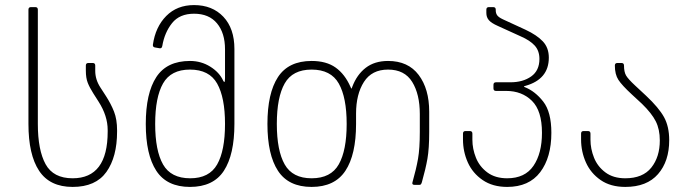

<svg xmlns="http://www.w3.org/2000/svg" viewBox="-20 -728 2705 756"><path d="M92 -240V-690Q92 -700 102 -700H119Q129 -700 129 -690V-240Q129 -137 159.5 -81.5Q190 -26 266 -26Q404 -26 404 -210V-216Q404 -272 368 -328L347 -361Q333 -383 325.5 -402Q318 -421 318 -450V-470Q318 -480 328 -480H345Q355 -480 355 -470V-449Q355 -415 375 -384L397 -350Q417 -319 429 -288.5Q441 -258 441 -215V-210Q441 -110 399 -51Q357 8 266 8Q176 8 134 -55.5Q92 -119 92 -240Z M554 -240Q554 -361 595.5 -424.5Q637 -488 728 -488Q772 -488 808 -465.5Q844 -443 859 -410Q862 -405 863 -405Q866 -405 866 -420V-534Q866 -598 834.5 -636Q803 -674 744 -674Q687 -674 657.5 -637Q628 -600 619 -547Q617 -536 608 -538L591 -541Q581 -542 582 -552Q592 -622 634.5 -665Q677 -708 744 -708Q816 -708 859.5 -662Q903 -616 903 -535V-240Q903 -119 861.5 -55.5Q820 8 728 8Q637 8 595.5 -55.5Q554 -119 554 -240ZM729 -26Q804 -26 835 -80.5Q866 -135 866 -240Q866 -344 835 -399Q804 -454 728 -454Q653 -454 622 -399.5Q591 -345 591 -240Q591 -135 622 -80.5Q653 -26 729 -26Z M1033 -240Q1033 -361 1074.5 -424.5Q1116 -488 1207 -488Q1265 -488 1301.5 -462Q1338 -436 1360 -386Q1363 -379 1364 -379Q1365 -379 1367 -386Q1385 -434 1420 -461Q1455 -488 1508 -488Q1587 -488 1628.5 -433Q1670 -378 1670 -288V-209Q1670 -143 1663 -103Q1656 -63 1641 -10Q1639 -4 1637 -2Q1635 0 1630 0H1613Q1601 0 1604 -10Q1619 -63 1626 -103Q1633 -143 1633 -209V-279Q1633 -357 1603 -405.5Q1573 -454 1508 -454Q1444 -454 1413 -405.5Q1382 -357 1382 -281V-240Q1382 -119 1340 -55.5Q1298 8 1207 8Q1116 8 1074.5 -55.5Q1033 -119 1033 -240ZM1207 -26Q1283 -26 1314 -81Q1345 -136 1345 -240Q1345 -344 1314 -399Q1283 -454 1207 -454Q1132 -454 1101 -399.5Q1070 -345 1070 -240Q1070 -135 1101 -80.5Q1132 -26 1207 -26Z M1803 -179V-202Q1803 -212 1813 -212H1830Q1840 -212 1840 -202V-178Q1840 -142 1854 -107Q1868 -72 1899 -49Q1930 -26 1977 -26Q2047 -26 2080.5 -75Q2114 -124 2114 -205Q2114 -292 2074.5 -331Q2035 -370 1973 -370H1933Q1923 -370 1923 -380V-394Q1923 -404 1933 -404H1990Q2039 -404 2071.5 -427Q2104 -450 2104 -496Q2104 -528 2085.5 -548.5Q2067 -569 2030 -585L1940 -626Q1915 -637 1905 -648.5Q1895 -660 1895 -677V-690Q1895 -700 1905 -700H1922Q1932 -700 1932 -690V-687Q1932 -676 1937.5 -668Q1943 -660 1960 -652L2049 -611Q2094 -590 2117.5 -565Q2141 -540 2141 -501Q2141 -416 2049 -390Q2039 -388 2046 -385Q2087 -369 2119 -328Q2151 -287 2151 -205Q2151 -108 2107 -50Q2063 8 1977 8Q1920 8 1880.5 -19Q1841 -46 1822 -88.5Q1803 -131 1803 -179Z M2268 -179V-202Q2268 -212 2278 -212H2295Q2305 -212 2305 -202V-178Q2305 -142 2319 -107Q2333 -72 2364 -49Q2395 -26 2442 -26Q2511 -26 2544.5 -68Q2578 -110 2578 -175Q2578 -219 2562 -250.5Q2546 -282 2508 -319L2468 -356Q2429 -392 2415 -413.5Q2401 -435 2401 -470Q2401 -480 2411 -480H2427Q2437 -480 2437 -470Q2437 -445 2445 -431Q2453 -417 2481 -391L2524 -351Q2574 -304 2594.5 -267Q2615 -230 2615 -176Q2615 -93 2571 -42.5Q2527 8 2442 8Q2384 8 2345 -19Q2306 -46 2287 -88.5Q2268 -131 2268 -179Z"/></svg>

Font: Barlow GEO Extra Light
Style: Regular
Weight: 200
Designer: Jeremy Tribby
Foundry: Tribby Type
Version: Version 1.408